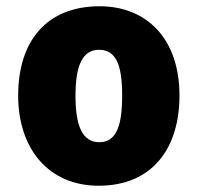

<svg xmlns="http://www.w3.org/2000/svg" viewBox="-20 -583 633 613"><path d="M553 -278C553 -461 447 -563 298 -563C129 -563 38 -452 38 -278C38 -107 136 10 295 10C466 10 553 -109 553 -278ZM221 -277C221 -375 244 -424 296 -424C351 -424 370 -375 370 -278C370 -180 351 -129 297 -129C243 -129 221 -181 221 -277Z"/></svg>

Font: Noto Sans Sinhala SemiCondensed Black
Style: Regular
Weight: 900
Width: 4
Designer: Jelle Bosma - Monotype Design Team
Foundry: Monotype Imaging Inc.
Version: Version 2.006